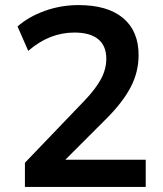

<svg xmlns="http://www.w3.org/2000/svg" viewBox="-20 -735 640 755"><path d="M78 0V-95L312 -339Q356 -385 377 -424Q398 -463 398 -504Q398 -555 366 -581Q334 -607 273 -607Q224 -607 179 -589.5Q134 -572 91 -535L49 -631Q92 -669 155.5 -692Q219 -715 289 -715Q403 -715 464 -664Q525 -613 525 -518Q525 -452 494 -392.5Q463 -333 398 -268L203 -73V-107H553V0Z"/></svg>

Font: Mulish ExtraLight
Style: Regular
Weight: 200
Designer: Vernon Adams
Foundry: Vernon Adams
Version: Version 3.603